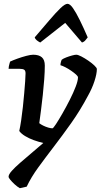

<svg xmlns="http://www.w3.org/2000/svg" viewBox="-20 -787 528 1007"><path d="M84 200Q70 192 56.5 179.5Q43 167 34 156Q25 145 25 140Q25 128 41.5 109.5Q58 91 85.5 67Q113 43 144.5 16.5Q176 -10 207 -37Q182 -43 157 -52Q132 -61 111.5 -73.5Q91 -86 81 -100Q86 -122 91 -155.5Q96 -189 100 -226Q104 -263 107 -298Q110 -333 112 -360.5Q114 -388 114 -402Q114 -417 106.5 -421.5Q99 -426 84 -426H25Q25 -432 26.5 -439.5Q28 -447 30 -454Q32 -461 33 -464Q48 -471 71.5 -479.5Q95 -488 118 -494Q141 -500 154 -500Q184 -500 199.5 -486.5Q215 -473 215 -443Q215 -411 212 -371Q209 -331 204.5 -289Q200 -247 195 -208.5Q190 -170 186 -141Q193 -135 206 -128.5Q219 -122 232.5 -118Q246 -114 255 -114Q259 -114 273.5 -136Q288 -158 307.5 -192Q327 -226 346 -263.5Q365 -301 377 -332.5Q389 -364 389 -381Q389 -387 379 -396Q369 -405 354 -415.5Q339 -426 323.5 -434Q308 -442 297 -445Q297 -453 299.5 -462Q302 -471 304 -474Q312 -480 327.5 -486Q343 -492 358 -496Q373 -500 380 -500Q389 -500 406.5 -491Q424 -482 443 -469Q462 -456 475 -443.5Q488 -431 488 -425Q488 -400 475.5 -361.5Q463 -323 441 -284Q400 -207 353.5 -141.5Q307 -76 262.5 -18Q218 40 180.5 91.5Q143 143 120 192ZM191 -564Q181 -569 172.5 -576Q164 -583 162 -591Q205 -641 239 -681Q273 -721 297 -744Q321 -767 334 -767Q347 -767 363 -744Q379 -721 398.5 -681.5Q418 -642 440 -591Q435 -585 428.5 -576.5Q422 -568 410 -564L322 -667Z"/></svg>

Font: Texturina Medium 12pt SemiBold
Style: Italic
Weight: 600
Italic angle: -11°
Version: Version 1.002